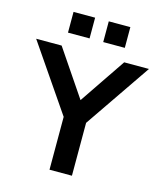

<svg xmlns="http://www.w3.org/2000/svg" viewBox="-146 -1005 930 1100"><g transform="rotate(15 319.5 -454.5)"><path d="M253 0V-365L278 -277L-15 -705H136L327 -423H316L507 -705H654L361 -277L386 -365V0ZM361 -786V-909H489V-786ZM152 -786V-909H280V-786Z"/></g></svg>

Font: Nunito Sans 9pt
Style: Bold
Weight: 700
Version: Version 3.101;gftools[0.9.27]